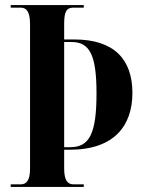

<svg xmlns="http://www.w3.org/2000/svg" viewBox="-20 -734 564 754"><path d="M22 0H309V-10H269C245 -10 232 -26 232 -73V-146H254C430 -146 500 -242 500 -369C500 -501 428 -579 272 -579H232V-641C232 -690 242 -704 269 -704H309V-714H22V-704H61C83 -704 98 -690 98 -639V-72C98 -24 83 -10 61 -10H22ZM256 -156H232V-569H261C333 -569 359 -517 359 -367C359 -209 331 -156 256 -156Z"/></svg>

Font: Noto Serif Display ExtraCondensed
Style: Bold
Weight: 700
Width: 2
Designer: Monotype Design Team
Foundry: Monotype Imaging Inc.
Version: Version 2.009